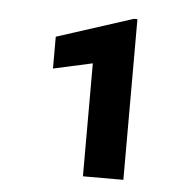

<svg xmlns="http://www.w3.org/2000/svg" viewBox="-38 -746 435 457"><g transform="rotate(5 180.0 -517.0)"><path d="M272.7 -709.2V-325.3H176.1V-595.2L82.7 -574.6V-650.6L264.2 -709.2Z"/></g></svg>

Font: Interface
Style: Bold
Weight: 700
Designer: Rasmus Andersson
Foundry: rsms
Version: Version 1.8